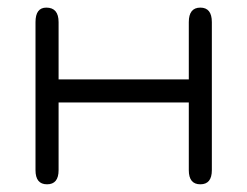

<svg xmlns="http://www.w3.org/2000/svg" viewBox="-20 -477 649 504"><path d="M133.8 -30.3Q133.8 6.8 103.5 6.8Q73.2 6.8 73.2 -30.3V-418.9Q73.2 -457 101.6 -457Q133.8 -457 133.8 -418.9V-268.6H475.6V-418.9Q475.6 -457 505.9 -457Q536.1 -457 536.1 -418.9V-30.3Q536.1 6.8 505.9 6.8Q475.6 6.8 475.6 -30.3V-208H133.8Z"/></svg>

Font: Jura
Style: Medium
Weight: 500
Version: Version 2.6.1